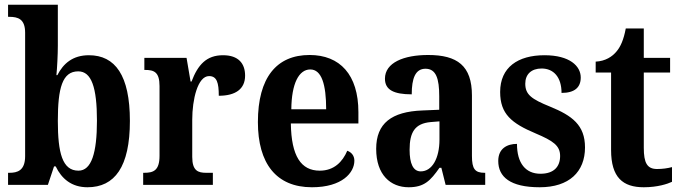

<svg xmlns="http://www.w3.org/2000/svg" viewBox="-20 -780 2873 810"><path d="M349 10C464 10 528 -76 528 -270C528 -462 466 -547 355 -547C287 -547 247 -512 222 -463H218C221 -493 224 -550 224 -587V-760H14V-709H19C56 -709 86 -700 86 -642V-121C86 -60 53 -51 20 -51H14V0H182L208 -78H215C240 -26 282 10 349 10ZM311 -60C243 -60 224 -135 224 -270C224 -409 243 -479 310 -479C366 -479 389 -411 389 -271C389 -135 366 -60 311 -60Z M584 0H878V-51H850C816 -51 791 -59 791 -118V-275C791 -360 814 -459 862 -459C895 -459 903 -431 903 -376C973 -376 1014 -404 1014 -461C1014 -512 986 -547 921 -547C851 -547 815 -507 788 -436H784L767 -536H589V-485H592C630 -485 653 -476 653 -417V-123C653 -60 627 -51 588 -51H584Z M1296 10C1424 10 1475 -52 1475 -102C1475 -124 1462 -138 1445 -144C1425 -97 1389 -60 1329 -60C1250 -60 1209 -121 1207 -259H1492V-307C1492 -465 1414 -548 1286 -548C1147 -548 1068 -453 1068 -265C1068 -91 1145 10 1296 10ZM1356 -319H1209C1210 -428 1241 -487 1289 -487C1337 -487 1356 -423 1356 -319Z M1704 10C1770 10 1796 -18 1834 -72H1842L1860 0H2027V-51H2024C1984 -51 1971 -67 1971 -122V-377C1971 -503 1909 -548 1786 -548C1684 -548 1604 -516 1604 -448C1604 -401 1641 -382 1717 -382C1717 -449 1732 -490 1775 -490C1820 -490 1833 -448 1833 -374V-317L1762 -314C1632 -309 1567 -260 1567 -152C1567 -42 1628 10 1704 10ZM1755 -57C1723 -57 1708 -90 1708 -148C1708 -222 1730 -259 1797 -265L1834 -268V-191C1834 -112 1803 -57 1755 -57Z M2257 10C2381 10 2448 -55 2448 -158C2448 -252 2394 -292 2301 -330C2222 -362 2196 -381 2196 -427C2196 -467 2222 -491 2265 -491C2315 -491 2349 -455 2349 -388C2404 -388 2430 -411 2430 -453C2430 -501 2384 -547 2277 -547C2165 -547 2090 -496 2090 -392C2090 -299 2138 -260 2240 -217C2313 -186 2343 -166 2343 -122C2343 -78 2318 -47 2260 -47C2197 -47 2161 -92 2161 -173C2120 -173 2082 -154 2082 -101C2082 -34 2132 10 2257 10Z M2696 10C2754 10 2796 -4 2815 -13V-75C2796 -70 2775 -67 2752 -67C2710 -67 2696 -93 2696 -156V-474H2807V-536H2696V-660H2620C2611 -612 2598 -583 2581 -563C2563 -541 2534 -522 2493 -520V-474H2558V-147C2558 -31 2608 10 2696 10Z"/></svg>

Font: Noto Serif Sinhala Condensed
Style: Bold
Weight: 700
Width: 3
Designer: Jelle Bosma - Monotype Design Team
Foundry: Monotype Imaging Inc.
Version: Version 2.007